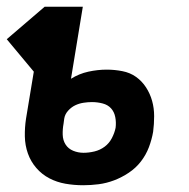

<svg xmlns="http://www.w3.org/2000/svg" viewBox="-39 -540 559 568"><path d="M207 8Q180 8 154.5 3.5Q129 -1 107 -12.5Q85 -24 68.5 -43Q52 -62 43.5 -86Q35 -110 34.5 -136.5Q34 -163 38 -189L61 -328L-19 -424L93 -520H206L171 -307Q195 -322 222.5 -328Q250 -334 277 -334Q300 -334 323 -329.5Q346 -325 363.5 -312.5Q381 -300 393 -281.5Q405 -263 411 -241.5Q417 -220 417 -196.5Q417 -173 414 -150Q410 -127 401.5 -104.5Q393 -82 378 -62.5Q363 -43 342 -29Q321 -15 298.5 -6.5Q276 2 253 5Q230 8 207 8ZM208 -88Q224 -88 240.5 -92Q257 -96 270.5 -106Q284 -116 292 -131.5Q300 -147 303 -162Q305 -178 302 -193.5Q299 -209 289.5 -219.5Q280 -230 264.5 -234Q249 -238 233 -238Q221 -238 208 -236Q195 -234 183.5 -228.5Q172 -223 162.5 -212.5Q153 -202 151 -189L149 -174Q146 -158 146.5 -141.5Q147 -125 155 -112.5Q163 -100 177.5 -94Q192 -88 208 -88Z"/></svg>

Font: Iosevka Curly Slab
Style: Bold Italic
Weight: 700
Italic angle: -9°
Monospace: yes
Designer: Belleve Invis
Foundry: Belleve Invis
Version: Version 22.1.2; ttfautohint (v1.8.4)